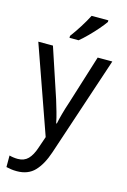

<svg xmlns="http://www.w3.org/2000/svg" viewBox="-147 -833 753 1140"><g transform="rotate(15 229.5 -263.0)"><path d="M2 -536H92L193 -232Q204 -196 214 -161.5Q224 -127 230 -95H234Q239 -120 249 -157Q259 -194 272 -232L367 -536H457L253 77Q227 155 186.5 197.5Q146 240 77 240Q57 240 41 237.5Q25 235 12 232V161Q22 164 36 166Q50 168 64 168Q103 168 127 143.5Q151 119 167 70L191 0ZM371 -756Q358 -737 333.5 -708.5Q309 -680 281 -652Q253 -624 231 -606H175V-618Q199 -650 225 -691Q251 -732 268 -766H371Z"/></g></svg>

Font: Noto Sans Ethiopic SemCond
Style: Regular
Weight: 400
Width: 4
Designer: Monotype Design Team
Foundry: Monotype Imaging Inc.
Version: Version 2.102; ttfautohint (v1.8.4.7-5d5b)